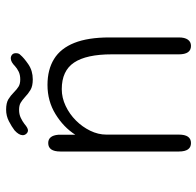

<svg xmlns="http://www.w3.org/2000/svg" viewBox="-28 -642 674 659"><g transform="rotate(-90 309.5 -313.0)"><path d="M481 5Q452 5 452 -36.5V-266.5Q452 -354 423.8 -396.2Q395.5 -438.5 332.5 -438.5Q303 -438.5 275 -425.2Q247 -412 225 -390Q203 -368 189.8 -340.8Q176.5 -313.5 176.5 -285.5V-36.5Q176.5 5 147.5 5Q118.5 5 118.5 -36.5V-443.5Q118.5 -485 147.5 -485Q173 -485 176 -450.5V-392Q202 -432.5 246.8 -460Q291.5 -487.5 347 -487.5Q399.5 -487.5 436 -465Q472.5 -442.5 491.2 -395.5Q510 -348.5 510 -275V-36.5Q510 -16.5 502.5 -5.8Q495 5 481 5ZM366 -538Q343 -538 330 -545.8Q317 -553.5 305 -565Q294.5 -574.5 285.5 -579.8Q276.5 -585 261.5 -585Q246 -585 234 -579.2Q222 -573.5 213 -566.5Q199 -554.5 191 -554.5Q184.5 -554.5 179.5 -560Q174.5 -565.5 174.5 -572.5Q174.5 -585.5 191 -600.5Q204 -610.5 222.5 -620Q241 -629.5 262 -629.5Q285 -629.5 297.8 -621.8Q310.5 -614 322 -602.5Q332 -592.5 341.2 -586.8Q350.5 -581 366 -581Q381.5 -581 392.8 -586.5Q404 -592 412 -599.5Q418.5 -606 425.2 -609.8Q432 -613.5 438.5 -613.5Q445.5 -613.5 450.8 -609Q456 -604.5 456 -596Q456 -585.5 450 -580.5Q440 -568.5 417.8 -553.2Q395.5 -538 366 -538Z"/></g></svg>

Font: Sono ExtraLight Monospace Light
Style: Regular
Weight: 300
Version: Version 2.112